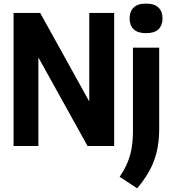

<svg xmlns="http://www.w3.org/2000/svg" viewBox="-20 -812 954 1068"><path d="M55.5 0V-740H203.5L476.5 -247.5V-740H615V0H467L193.5 -492.5V0ZM743 235.5 645.5 171.5Q673.5 130 689.5 91.5Q705.5 53 712.5 10Q719.5 -33 719.5 -88V-547H865.5V-95Q865.5 1.5 838 78.5Q810.5 155.5 743 235.5ZM792.5 -627.5Q746 -627.5 723.5 -649.2Q701 -671 701 -709.5Q701 -748 723.5 -770Q746 -792 792.5 -792Q839 -792 861.5 -770Q884 -748 884 -709.5Q884 -671 861.5 -649.2Q839 -627.5 792.5 -627.5Z"/></svg>

Font: Encode Sans Condensed Condensed
Style: Bold
Weight: 700
Width: 3
Designer: Multiple Designers
Foundry: Impallari Type
Version: Version 3.000; ttfautohint (v1.8.3) -l 8 -r 50 -G 200 -x 14 